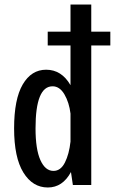

<svg xmlns="http://www.w3.org/2000/svg" viewBox="-20 -820 509 851"><path d="M384.5 0H303L294.5 -57.5Q257.5 11 192 11Q124.5 11 83.5 -55.5Q42.5 -122 42.5 -251Q42.5 -380.5 80.8 -445.8Q119 -511 184.5 -511Q253 -511 292.5 -442.5V-618.5H191.5V-679.5H292.5V-800H384.5V-679.5H469V-618.5H384.5ZM137.5 -251Q137.5 -158.5 159 -110.5Q180.5 -62.5 217 -62.5Q249 -62.5 267.8 -99.8Q286.5 -137 292.5 -192.5V-316.5Q286.5 -366 265.5 -401.8Q244.5 -437.5 213 -437.5Q137.5 -437.5 137.5 -251Z"/></svg>

Font: League Mono Condensed
Style: Regular
Weight: 400
Width: 1
Designer: Tyler Finck
Foundry: The League of Moveable Type / Tyler Finck
Version: Version 2.210